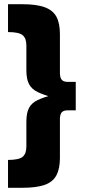

<svg xmlns="http://www.w3.org/2000/svg" viewBox="-20 -764 403 910"><path d="M300 -376H339V-241H300L231 -302Q187 -314 159 -327.5Q131 -341 118 -364.5Q105 -388 105 -431V-548Q105 -583 87 -597.5Q69 -612 18 -612V-744H87Q152 -744 191 -730Q230 -716 247 -685.5Q264 -655 264 -602V-419Q264 -396 272.5 -386Q281 -376 300 -376ZM231 -315 300 -376H339V-241H300Q281 -241 272.5 -231.5Q264 -222 264 -198V-15Q264 36 247 67.5Q230 99 191 112.5Q152 126 87 126H18V-6Q69 -6 87 -20.5Q105 -35 105 -70V-187Q105 -230 118 -253.5Q131 -277 159 -290Q187 -303 231 -315Z"/></svg>

Font: Alexandria
Style: Bold
Weight: 700
Designer: Mohamed Gaber
Foundry: Kief Type Foundry
Version: Version 5.100